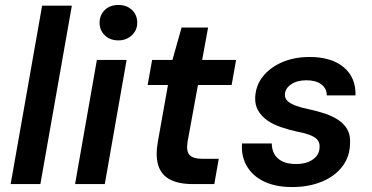

<svg xmlns="http://www.w3.org/2000/svg" viewBox="-20 -743 1500 775"><path d="M23 0 150 -720H270L143 0Z M283 0 371 -501H491L403 0ZM458 -580Q424 -580 403 -600.5Q382 -621 382 -651Q382 -682 403 -702.5Q424 -723 458 -723Q491 -723 512.5 -703Q534 -683 534 -651Q534 -621 512 -600.5Q490 -580 458 -580Z M758 0Q701 0 666 -18.5Q631 -37 619 -75Q607 -113 617 -170L658 -400H576L594 -501H676L713 -632H820L796 -501H933L915 -400H779L737 -170Q731 -131 746 -116.5Q761 -102 796 -102H863L845 0Z M1160 12Q1092 12 1045.5 -10.5Q999 -33 976 -73Q953 -113 957 -164H1077Q1077 -141 1087 -122Q1097 -103 1119 -92Q1141 -81 1175 -81Q1205 -81 1226 -90Q1247 -99 1258.5 -114Q1270 -129 1270 -150Q1271 -169 1259.5 -180.5Q1248 -192 1227 -199.5Q1206 -207 1178 -212Q1146 -219 1115 -229.5Q1084 -240 1060.5 -256Q1037 -272 1023 -295Q1009 -318 1010 -349Q1012 -397 1040.5 -433.5Q1069 -470 1118 -491.5Q1167 -513 1230 -513Q1318 -513 1367.5 -471.5Q1417 -430 1415 -358H1299Q1299 -386 1277 -402.5Q1255 -419 1217 -419Q1179 -419 1155 -402.5Q1131 -386 1130 -362Q1129 -346 1141 -335Q1153 -324 1175 -316Q1197 -308 1227 -302Q1264 -294 1294.5 -283.5Q1325 -273 1348 -257Q1371 -241 1383 -218.5Q1395 -196 1393 -164Q1392 -110 1361.5 -70.5Q1331 -31 1278.5 -9.5Q1226 12 1160 12Z"/></svg>

Font: DM Sans 18pt SemiBold
Style: Italic
Weight: 600
Italic angle: -10°
Designer: Colophon Foundry, Jonny Pinhorn
Foundry: Colophon Foundry
Version: Version 4.004;gftools[0.9.30]